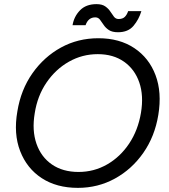

<svg xmlns="http://www.w3.org/2000/svg" viewBox="-20 -897 817 929"><path d="M357 12Q254 12 182 -35Q110 -82 77.5 -166Q45 -250 64 -358Q81 -463 137 -542.5Q193 -622 275 -667Q357 -712 456 -712Q558 -712 629.5 -664.5Q701 -617 732.5 -533.5Q764 -450 746 -341Q729 -237 673.5 -157.5Q618 -78 536 -33Q454 12 357 12ZM360 -65Q435 -65 498.5 -101.5Q562 -138 605 -202.5Q648 -267 662 -351Q676 -434 654 -498Q632 -562 580 -598.5Q528 -635 453 -635Q378 -635 313.5 -598.5Q249 -562 205 -497.5Q161 -433 148 -349Q134 -266 156.5 -201.5Q179 -137 231.5 -101Q284 -65 360 -65ZM551 -741Q523 -741 507 -751.5Q491 -762 481.5 -776.5Q472 -791 463.5 -802Q455 -813 441 -813Q407 -813 394 -775H331Q338 -817 367 -847Q396 -877 447 -877Q474 -877 489.5 -866Q505 -855 514 -841Q523 -827 531.5 -816Q540 -805 554 -805Q573 -805 583.5 -815Q594 -825 600 -843H664Q652 -803 626 -772Q600 -741 551 -741Z"/></svg>

Font: Figtree
Style: Italic
Weight: 400
Italic angle: -9.5°
Foundry: Erik Kennedy
Version: Version 2.001; ttfautohint (v1.8.4.7-5d5b);gftools[0.9.27]